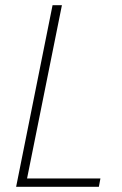

<svg xmlns="http://www.w3.org/2000/svg" viewBox="-20 -718 468 738"><path d="M42 0 182 -698H218L84 -32H366L360 0Z"/></svg>

Font: IBM Plex Sans Cond ExtLt
Style: Italic
Weight: 200
Width: 3
Italic angle: -11°
Designer: Mike Abbink, Paul van der Laan, Pieter van Rosmalen
Foundry: Bold Monday
Version: Version 1.3